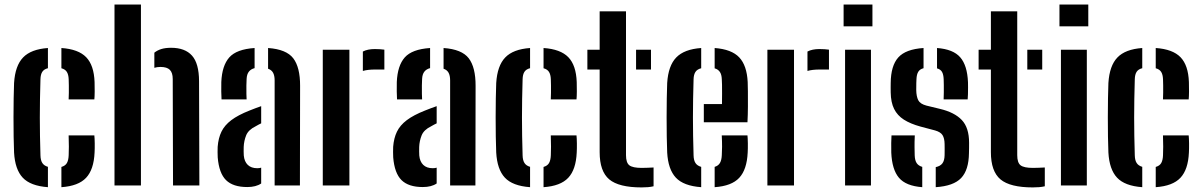

<svg xmlns="http://www.w3.org/2000/svg" viewBox="-20 -820 5314 849"><path d="M42.2 -145.4Q40.9 -175.2 40.3 -216Q39.7 -256.9 39.7 -301.1Q39.7 -345.4 40.4 -385.3Q41 -425.3 42.2 -453Q47 -529.5 82.1 -565.9Q117.1 -602.4 191.9 -607.7V-518.4Q174.7 -514.2 167 -502.4Q159.4 -490.7 158.9 -469.6Q157.4 -423.6 156.8 -381.9Q156.1 -340.2 156.1 -300Q156.1 -259.8 156.8 -218.8Q157.4 -177.9 158.9 -132.9Q159.4 -111.2 167.2 -99.2Q174.9 -87.2 191.9 -82.3V7.7Q114.4 2.1 80.4 -34.5Q46.4 -71 42.2 -145.4ZM251.5 7.7V-81.8Q268.7 -86.7 275.8 -99.1Q282.9 -111.6 283.7 -133.7Q284.5 -151.7 284.5 -172Q284.5 -192.2 283.5 -221.4H397.2Q398.5 -209.4 398.9 -185.9Q399.2 -162.4 398.2 -145.4Q394.9 -70.2 360.7 -33.8Q326.6 2.6 251.5 7.7ZM283.5 -380.4Q284.2 -393.4 284.4 -409.7Q284.5 -426.1 284.4 -442.1Q284.2 -458.1 283.7 -469.8Q282.9 -490.1 275.7 -501.8Q268.5 -513.6 251.5 -518.2V-607.7Q326.6 -602.6 361.1 -567Q395.5 -531.4 398.2 -457.3Q399 -438.9 398.7 -415.5Q398.5 -392.1 397.2 -380.4Z M486.3 0V-800H603.2V0ZM745.1 0 743.8 -470.6Q743.8 -498.4 731 -511.2Q718.3 -524 689.5 -524Q674.7 -524 662.5 -520.1V-587.1Q676 -597.9 693.8 -603.3Q711.6 -608.7 736.5 -608.7Q798 -608.7 828.9 -574.2Q859.9 -539.7 860.2 -461L861.6 0Z M942.7 -124.1Q942.2 -134.7 942.1 -147.6Q942 -160.5 942.5 -170.8Q945.4 -209.2 959.2 -237.7Q973 -266.2 1002.8 -288.7Q1032.6 -311.2 1083.5 -331.3Q1096.4 -336.5 1109.2 -341.3Q1121.9 -346 1134.9 -350.6V-274.6Q1129.2 -272.1 1123.1 -268.7Q1117.1 -265.2 1110.3 -261.5Q1078.4 -246 1068.5 -221.6Q1058.7 -197.1 1057.6 -170.3Q1057.3 -157.2 1057.4 -149.9Q1057.5 -142.6 1058 -132.3Q1060.5 -105.5 1075.6 -90.9Q1090.8 -76.2 1117.6 -76.2Q1127.8 -76.2 1134.9 -78.6V-8.7Q1111.9 7.1 1073.5 7.1Q1010.6 7.1 979.5 -23.5Q948.4 -54.2 942.7 -124.1ZM959.6 -380.4Q958.7 -393.9 958.4 -415.5Q958.1 -437.1 958.6 -457.3Q961.7 -529.7 993.8 -566.1Q1026 -602.4 1105.8 -607.7V-518.7Q1089.7 -514.7 1080.6 -503.3Q1071.5 -491.9 1070.5 -471.1Q1069.7 -461 1069.5 -441.8Q1069.2 -422.5 1069.6 -404.6Q1070 -386.6 1070.5 -380.4ZM1194.4 0V-464.7Q1194.4 -485.5 1187.6 -498.2Q1180.8 -510.8 1165.4 -516.1V-607.7Q1246.1 -602.1 1276.7 -562.3Q1307.3 -522.4 1307 -440.2L1306.2 0Z M1407.3 0V-600H1525V0ZM1584.5 -506.3V-592.1Q1605.3 -603.1 1637.5 -603.1Q1648.9 -603.1 1660 -602.4Q1671.2 -601.6 1679.6 -600.4V-512.6H1638.9Q1606.1 -512.6 1584.5 -506.3Z M1718.7 -124.1Q1718.2 -134.7 1718.1 -147.6Q1718 -160.5 1718.5 -170.8Q1721.4 -209.2 1735.2 -237.7Q1749 -266.2 1778.8 -288.7Q1808.6 -311.2 1859.5 -331.3Q1872.4 -336.5 1885.2 -341.3Q1897.9 -346 1910.9 -350.6V-274.6Q1905.2 -272.1 1899.1 -268.7Q1893.1 -265.2 1886.3 -261.5Q1854.4 -246 1844.5 -221.6Q1834.7 -197.1 1833.6 -170.3Q1833.3 -157.2 1833.4 -149.9Q1833.5 -142.6 1834 -132.3Q1836.5 -105.5 1851.6 -90.9Q1866.8 -76.2 1893.6 -76.2Q1903.8 -76.2 1910.9 -78.6V-8.7Q1887.9 7.1 1849.5 7.1Q1786.6 7.1 1755.5 -23.5Q1724.4 -54.2 1718.7 -124.1ZM1735.6 -380.4Q1734.7 -393.9 1734.4 -415.5Q1734.1 -437.1 1734.6 -457.3Q1737.7 -529.7 1769.8 -566.1Q1802 -602.4 1881.8 -607.7V-518.7Q1865.7 -514.7 1856.6 -503.3Q1847.5 -491.9 1846.5 -471.1Q1845.7 -461 1845.5 -441.8Q1845.2 -422.5 1845.6 -404.6Q1846 -386.6 1846.5 -380.4ZM1970.4 0V-464.7Q1970.4 -485.5 1963.6 -498.2Q1956.8 -510.8 1941.4 -516.1V-607.7Q2022.1 -602.1 2052.7 -562.3Q2083.3 -522.4 2083 -440.2L2082.2 0Z M2174.2 -145.4Q2172.9 -175.2 2172.3 -216Q2171.7 -256.9 2171.7 -301.1Q2171.7 -345.4 2172.4 -385.3Q2173 -425.3 2174.2 -453Q2179 -529.5 2214.1 -565.9Q2249.1 -602.4 2323.9 -607.7V-518.4Q2306.7 -514.2 2299 -502.4Q2291.4 -490.7 2290.9 -469.6Q2289.4 -423.6 2288.8 -381.9Q2288.1 -340.2 2288.1 -300Q2288.1 -259.8 2288.8 -218.8Q2289.4 -177.9 2290.9 -132.9Q2291.4 -111.2 2299.2 -99.2Q2306.9 -87.2 2323.9 -82.3V7.7Q2246.4 2.1 2212.4 -34.5Q2178.4 -71 2174.2 -145.4ZM2383.5 7.7V-81.8Q2400.7 -86.7 2407.8 -99.1Q2414.9 -111.6 2415.7 -133.7Q2416.5 -151.7 2416.5 -172Q2416.5 -192.2 2415.5 -221.4H2529.2Q2530.5 -209.4 2530.9 -185.9Q2531.2 -162.4 2530.2 -145.4Q2526.9 -70.2 2492.7 -33.8Q2458.6 2.6 2383.5 7.7ZM2415.5 -380.4Q2416.2 -393.4 2416.4 -409.7Q2416.5 -426.1 2416.4 -442.1Q2416.2 -458.1 2415.7 -469.8Q2414.9 -490.1 2407.7 -501.8Q2400.5 -513.6 2383.5 -518.2V-607.7Q2458.6 -602.6 2493.1 -567Q2527.5 -531.4 2530.2 -457.3Q2531 -438.9 2530.7 -415.5Q2530.5 -392.1 2529.2 -380.4Z M2577.3 -512.6V-600H2631.6V-770H2748.1V-133.7Q2748.1 -100.4 2763 -89Q2777.9 -77.6 2817.5 -77.6Q2831.9 -77.6 2843.5 -78.2Q2855.1 -78.8 2870 -79.4V3.7Q2858 6.5 2845.1 7.6Q2832.2 8.7 2816.9 8.7Q2716.4 8.7 2674 -26.8Q2631.6 -62.4 2631.6 -147.2V-512.6ZM2792.6 -512.6V-600H2858.6V-512.6Z M2930.2 -145.4Q2928.9 -175.2 2928.3 -216Q2927.7 -256.9 2927.7 -301.1Q2927.7 -345.4 2928.4 -385.3Q2929 -425.3 2930.2 -453Q2935 -529.5 2970.3 -565.9Q3005.5 -602.4 3080.6 -607.7V-518.2Q3062.7 -513.7 3055 -501.7Q3047.4 -489.6 3046.9 -469.6Q3045.4 -423.8 3044.8 -382.1Q3044.1 -340.4 3044.1 -300.2Q3044.1 -260 3044.8 -218.9Q3045.4 -177.9 3046.9 -132.9Q3047.4 -111 3055.4 -99Q3063.3 -87 3080.6 -82.1V7.7Q3002.6 2.1 2968.5 -34.5Q2934.4 -71 2930.2 -145.4ZM3140.1 7.7V-82.1Q3156.1 -86.9 3163.4 -99.2Q3170.7 -111.4 3171.7 -133.7Q3172.7 -148.7 3172.9 -170.8Q3173 -192.8 3171.5 -221.4H3285.2Q3286.5 -210 3286.9 -185.9Q3287.2 -161.7 3286.2 -145.4Q3282.7 -70.2 3248.9 -33.8Q3215.2 2.6 3140.1 7.7ZM3092.2 -279.5V-359.9H3172.5Q3172.9 -383 3172.9 -405.6Q3172.9 -428.2 3172.7 -445.3Q3172.4 -462.5 3171.7 -469.6Q3171 -490.5 3163.2 -501.9Q3155.5 -513.4 3140.1 -517.9V-607.7Q3215 -602.1 3248.8 -566.3Q3282.6 -530.5 3286.2 -457.3Q3286.7 -445.7 3287.1 -415.7Q3287.5 -385.8 3287.2 -348.9Q3287 -312 3285.2 -279.5Z M3373.3 0V-600H3491V0ZM3550.5 -506.3V-592.1Q3571.3 -603.1 3603.5 -603.1Q3614.9 -603.1 3626 -602.4Q3637.2 -601.6 3645.6 -600.4V-512.6H3604.9Q3572.1 -512.6 3550.5 -506.3Z M3710.3 -703.6V-800H3837.8V-703.6ZM3716.8 0V-600H3831.3V0Z M3921.1 -145.4Q3920.6 -168.1 3920.9 -188Q3921.2 -208 3922.1 -221.4H4025.1Q4023.6 -189.5 4024 -168.9Q4024.4 -148.4 4024.7 -132.9Q4025.5 -110.7 4033.4 -98.8Q4041.3 -86.9 4058.1 -82.1V7.7Q3985.7 2.4 3954.9 -34.1Q3924.2 -70.5 3921.1 -145.4ZM4117.7 7.7V-81Q4137.9 -85.3 4147.2 -97.7Q4156.5 -110.1 4156.9 -133.7Q4157.1 -147.3 4157.1 -153.5Q4157.1 -159.7 4157.1 -165.4Q4157.1 -171.1 4156.9 -183.4Q4156.5 -208.5 4147.8 -222.4Q4139.1 -236.3 4114.8 -243.2L4049.7 -260.5Q4005.7 -272.6 3976.8 -291Q3947.9 -309.5 3933.6 -338.4Q3919.2 -367.3 3918.6 -411.3Q3918.4 -424 3918.4 -433.3Q3918.4 -442.7 3918.6 -452.7Q3919.2 -529.3 3952 -565.9Q3984.8 -602.6 4063.8 -607.7V-518.4Q4047.5 -514.2 4040.4 -502.5Q4033.3 -490.9 4032.5 -469.6Q4032.3 -464.2 4031.8 -453Q4031.3 -441.9 4031.5 -421.7Q4032 -393.4 4040.4 -376.8Q4048.9 -360.3 4076.8 -353L4135.7 -338.7Q4200.9 -323.3 4233.1 -289.2Q4265.2 -255.2 4265.2 -188.6Q4265.2 -176.3 4265.1 -165.8Q4265 -155.3 4264.6 -142.5Q4263.7 -68.3 4230.1 -32.8Q4196.5 2.6 4117.7 7.7ZM4152.6 -380.4Q4153.3 -394 4153.4 -411.1Q4153.6 -428.3 4153.4 -444.1Q4153.3 -460 4152.8 -469.8Q4152 -490.6 4145.5 -502Q4139.1 -513.3 4123.4 -517.7V-607.7Q4194.9 -602.4 4226 -566.6Q4257.2 -530.9 4260.3 -456.6Q4260.6 -448.9 4260.6 -433.7Q4260.6 -418.6 4260.2 -403.4Q4259.8 -388.2 4258.9 -380.4Z M4307.3 -512.6V-600H4361.6V-770H4478.1V-133.7Q4478.1 -100.4 4493 -89Q4507.9 -77.6 4547.5 -77.6Q4561.9 -77.6 4573.5 -78.2Q4585.1 -78.8 4600 -79.4V3.7Q4588 6.5 4575.1 7.6Q4562.2 8.7 4546.9 8.7Q4446.4 8.7 4404 -26.8Q4361.6 -62.4 4361.6 -147.2V-512.6ZM4522.6 -512.6V-600H4588.6V-512.6Z M4664.8 -703.6V-800H4792.3V-703.6ZM4671.3 0V-600H4785.8V0Z M4881.2 -145.4Q4879.9 -175.2 4879.3 -216Q4878.7 -256.9 4878.7 -301.1Q4878.7 -345.4 4879.4 -385.3Q4880 -425.3 4881.2 -453Q4886 -529.5 4921.1 -565.9Q4956.1 -602.4 5030.9 -607.7V-518.4Q5013.7 -514.2 5006 -502.4Q4998.4 -490.7 4997.9 -469.6Q4996.4 -423.6 4995.8 -381.9Q4995.1 -340.2 4995.1 -300Q4995.1 -259.8 4995.8 -218.8Q4996.4 -177.9 4997.9 -132.9Q4998.4 -111.2 5006.2 -99.2Q5013.9 -87.2 5030.9 -82.3V7.7Q4953.4 2.1 4919.4 -34.5Q4885.4 -71 4881.2 -145.4ZM5090.5 7.7V-81.8Q5107.7 -86.7 5114.8 -99.1Q5121.9 -111.6 5122.7 -133.7Q5123.5 -151.7 5123.5 -172Q5123.5 -192.2 5122.5 -221.4H5236.2Q5237.5 -209.4 5237.9 -185.9Q5238.2 -162.4 5237.2 -145.4Q5233.9 -70.2 5199.7 -33.8Q5165.6 2.6 5090.5 7.7ZM5122.5 -380.4Q5123.2 -393.4 5123.4 -409.7Q5123.5 -426.1 5123.4 -442.1Q5123.2 -458.1 5122.7 -469.8Q5121.9 -490.1 5114.7 -501.8Q5107.5 -513.6 5090.5 -518.2V-607.7Q5165.6 -602.6 5200.1 -567Q5234.5 -531.4 5237.2 -457.3Q5238 -438.9 5237.7 -415.5Q5237.5 -392.1 5236.2 -380.4Z"/></svg>

Font: Big Shoulders Stencil Text Thin
Style: Regular
Weight: 100
Designer: Patric King
Foundry: XO Type Co
Version: Version 2.001